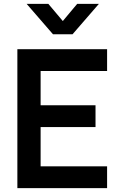

<svg xmlns="http://www.w3.org/2000/svg" viewBox="-20 -975 625 995"><path d="M535 -113H190.5V-316.5H475V-429.5H190.5V-607H535V-720H70V0H535ZM118 -955 254.5 -797.5H356L492.5 -955H380L305.5 -866L230.5 -955Z"/></svg>

Font: Eudonet
Style: Bold
Weight: 700
Designer: Mikhail Sharanda
Foundry: Mikhail Sharanda
Version: Version 4.503;Glyphs 3.1.2 (3151)